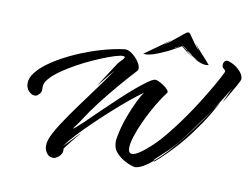

<svg xmlns="http://www.w3.org/2000/svg" viewBox="-81 -852 1305 994"><g transform="rotate(10 572.0 -354.5)"><path d="M255 26Q233 26 220.5 8.5Q208 -9 208 -31Q208 -59 232 -103Q256 -147 296.5 -204.5Q337 -262 387.5 -330Q438 -398 491 -474Q493 -476 485 -467Q477 -458 465 -443.5Q453 -429 441 -414Q429 -399 421.5 -390Q414 -381 415 -383L498 -511Q504 -520 517 -532.5Q530 -545 530 -552Q530 -556 520 -556Q517 -556 512.5 -556Q508 -556 502 -554Q481 -550 446 -537Q411 -524 369.5 -505.5Q328 -487 286.5 -464Q245 -441 211 -417Q177 -393 157 -369.5Q137 -346 138 -326Q140 -302 134 -294.5Q128 -287 119 -279Q114 -275 105 -275Q89 -275 73.5 -291Q58 -307 58 -332Q58 -346 63.5 -360.5Q69 -375 82 -391Q109 -425 159.5 -458Q210 -491 273 -519Q336 -547 401 -566Q466 -585 522 -592Q540 -594 561 -579Q582 -564 596.5 -543Q611 -522 611 -506Q611 -498 607 -494Q567 -451 521.5 -397.5Q476 -344 436 -292Q396 -240 371 -200Q358 -179 344.5 -161.5Q331 -144 331 -142Q331 -140 342 -149Q353 -158 380 -183Q389 -192 413 -215.5Q437 -239 469.5 -270Q502 -301 537.5 -334.5Q573 -368 606.5 -396.5Q640 -425 666.5 -444Q693 -463 705 -464Q712 -465 726 -458.5Q740 -452 753.5 -442.5Q767 -433 775 -423Q783 -413 778 -407Q766 -392 748 -364.5Q730 -337 711.5 -303Q693 -269 677 -234Q658 -193 646 -155Q634 -117 634 -94Q634 -65 654 -65Q667 -65 689.5 -79Q712 -93 746 -124Q782 -157 819.5 -203Q857 -249 893 -300Q929 -351 960.5 -401.5Q992 -452 1016.5 -495Q1041 -538 1054 -566Q1057 -572 1048 -579Q1039 -586 1037 -593Q1034 -607 1041.5 -618Q1049 -629 1064 -624Q1097 -614 1120.5 -590.5Q1144 -567 1144 -547Q1144 -539 1142 -536Q1129 -509 1107.5 -473Q1086 -437 1070 -409Q1071 -413 1076.5 -425.5Q1082 -438 1089 -453Q1096 -468 1101 -478.5Q1106 -489 1105 -487Q1090 -462 1070.5 -430.5Q1051 -399 1028 -364L1058 -406Q1038 -370 1021 -341.5Q1004 -313 986 -286.5Q968 -260 945 -229Q922 -197 892 -163Q862 -129 831.5 -98.5Q801 -68 777 -48Q771 -44 770 -48Q745 -27 723 -14.5Q701 -2 681 0Q655 -5 629.5 -18.5Q604 -32 585.5 -50.5Q567 -69 563 -89Q560 -104 560 -114Q560 -124 562.5 -136Q565 -148 569 -167Q578 -208 595 -253Q612 -298 630 -335Q648 -372 661 -388Q633 -369 593.5 -336.5Q554 -304 510 -264.5Q466 -225 423.5 -184Q381 -143 347 -106Q313 -69 294 -42Q305 -52 322 -70Q339 -88 354.5 -104.5Q370 -121 376 -125Q368 -116 355 -100.5Q342 -85 329.5 -69Q317 -53 308.5 -42Q300 -31 300 -30Q301 -27 301 -22Q301 -3 285 11.5Q269 26 255 26ZM770 -48Q812 -83 857.5 -135.5Q903 -188 947 -248Q991 -308 1028 -364L935 -235Q877 -154 831 -111.5Q785 -69 777 -61Q770 -55 770 -48ZM633 -585Q625 -585 621 -586Q632 -594 657 -611.5Q682 -629 710 -649Q738 -669 756 -683Q758 -685 751 -679Q744 -673 734.5 -664.5Q725 -656 717 -650Q737 -662 764 -684.5Q791 -707 810 -722L823 -732Q828 -735 832 -735Q837 -735 840 -732V-731Q842 -730 844 -727.5Q846 -725 847 -723Q858 -707 874 -684.5Q890 -662 903 -650Q897 -659 888 -672Q879 -685 881 -683Q892 -669 909.5 -649.5Q927 -630 943 -612.5Q959 -595 965 -587Q961 -586 958 -585.5Q955 -585 951 -585Q935 -585 916 -592.5Q897 -600 879 -612Q885 -609 892 -605.5Q899 -602 906 -600L882 -613Q874 -618 868 -624Q862 -630 850 -637Q844 -639 840 -643Q841 -644 841 -644.5Q841 -645 837 -648Q832 -652 826.5 -655Q821 -658 816 -662Q815 -662 815 -661.5Q815 -661 814 -661Q820 -657 826.5 -652.5Q833 -648 840 -643Q840 -640 843 -638Q851 -631 859.5 -625Q868 -619 877 -614Q866 -618 855 -626Q839 -636 832 -643Q825 -650 818 -654Q817 -654 815.5 -656Q814 -658 812 -659Q810 -658 807.5 -656.5Q805 -655 804 -654Q798 -651 783 -642.5Q768 -634 752 -625.5Q736 -617 724 -613Q697 -600 673.5 -592.5Q650 -585 633 -585ZM775 -642 811 -661 782 -647Q777 -645 776.5 -644.5Q776 -644 775 -642Z"/></g></svg>

Font: Smooch
Style: Regular
Weight: 400
Designer: Robert E. Leuschke
Foundry: Robert E. Leuschke
Version: Version 1.010; ttfautohint (v1.8.3)